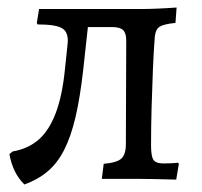

<svg xmlns="http://www.w3.org/2000/svg" viewBox="-20 -476 537 511"><path d="M45 15Q14 -15 5 -66L14 -73Q55 -80 83 -104.5Q111 -129 128.5 -175.5Q146 -222 153 -293L160 -360Q163 -389 146.5 -400Q130 -411 80 -411L78 -415L84 -452H356Q373 -452 397.5 -453Q422 -454 450 -456L447 -415Q416 -412 405 -405Q394 -398 392 -378Q389 -341 387 -292Q385 -243 383.5 -191Q382 -139 382 -89Q382 -60 388.5 -50.5Q395 -41 415 -41Q424 -41 435.5 -41.5Q447 -42 454 -43L456 -40L449 2Q414 1 386.5 0.5Q359 0 344 0H251L256 -40Q291 -43 303 -54Q315 -65 315 -92L316 -368Q316 -388 307.5 -396Q299 -404 278 -404H181L216 -423L201 -286Q193 -216 181 -164.5Q169 -113 151 -77.5Q133 -42 107 -20Q81 2 45 15Z"/></svg>

Font: Alegreya
Style: Regular
Weight: 400
Designer: Juan Pablo del Peral
Foundry: Huerta Tipografica
Version: Version 2.009